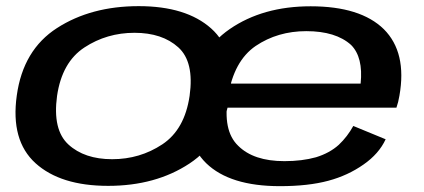

<svg xmlns="http://www.w3.org/2000/svg" viewBox="-20 -616 1416 641"><path d="M341 4.5Q499.5 4.5 612.5 -70Q725.5 -144.5 747.5 -297Q768.5 -446.5 685 -521Q601.5 -595.5 443 -595.5Q284 -595.5 170.5 -522.5Q57 -449.5 36 -297Q15 -147 98.5 -71.2Q182 4.5 341 4.5ZM354.5 -84.5Q262 -84.5 208.5 -133.5Q155 -182.5 170.5 -296Q187 -408.5 261.8 -457.5Q336.5 -506.5 429 -506.5Q521.5 -506.5 575.2 -458Q629 -409.5 613 -296Q596.5 -183.5 521.8 -134Q447 -84.5 354.5 -84.5ZM914.5 5.5 929.5 -78Q826.5 -78 775 -129.5Q722.5 -180 741.5 -294.5Q760.5 -412.5 833.5 -462.5Q907 -512 1002.5 -512Q1101 -512 1152 -466Q1193 -425 1184 -337H735.5L721.5 -256.5H1303.5Q1310 -275 1313.5 -296.5Q1339 -441 1261.5 -518.5Q1183.5 -595 1017 -595Q857.5 -595 747 -519Q637.5 -443.5 613 -295Q589 -148.5 668.5 -71Q747.5 5.5 914.5 5.5ZM929.5 -78 914.5 5.5Q1009 5.5 1076 -12.5Q1141.5 -30 1194 -67Q1245 -102.5 1267.5 -151L1159.5 -195.5Q1140 -160 1111 -132.5Q1080.5 -105 1035 -91Q988.5 -78 929.5 -78Z"/></svg>

Font: Anybody Expanded Medium
Style: Italic
Weight: 500
Width: 7
Italic angle: -10°
Version: Version 1.113;gftools[0.9.25]